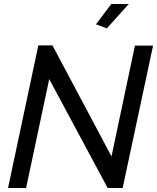

<svg xmlns="http://www.w3.org/2000/svg" viewBox="-20 -936 782 956"><path d="M512.2 -794.9 458 -814.9 534.2 -916H621.1ZM170.9 -710H241.2L535.2 -157.2L651.9 -709H742.2L590.8 0H516.1L225.1 -542L109.9 0H20Z"/></svg>

Font: Rawline Medium
Style: Italic
Weight: 500
Italic angle: -12°
Designer: Matt McInerney, Pablo Impallari, Rodrigo Fuenzalida
Foundry: Matt McInerney, Pablo Impallari, Rodrigo Fuenzalida
Version: Version 4.020;PS 004.020;hotconv 1.0.88;makeotf.lib2.5.64775